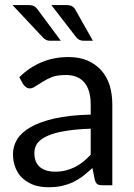

<svg xmlns="http://www.w3.org/2000/svg" viewBox="-20 -745 537 772"><path d="M344.7 -227.5Q283.2 -225.6 240.2 -217.8Q197.3 -210.9 169.9 -198.2Q142.6 -185.5 129.9 -168.9Q118.2 -151.4 118.2 -130.9Q118.2 -110.4 124 -95.7Q130.9 -81.1 141.6 -72.3Q153.3 -63.5 168.9 -58.6Q183.6 -54.7 201.2 -54.7Q224.6 -54.7 244.1 -59.6Q263.7 -64.5 281.2 -73.2Q298.8 -82 314.5 -94.7Q330.1 -107.4 344.7 -123Q344.7 -158.2 344.7 -227.5ZM57.6 -434.6Q99.6 -475.6 148.4 -495.1Q196.3 -515.6 255.9 -515.6Q297.9 -515.6 331.1 -502Q364.3 -487.3 386.7 -462.9Q409.2 -437.5 420.9 -402.3Q431.6 -366.2 431.6 -324.2Q431.6 -215.8 431.6 0Q421.9 0 392.6 0Q379.9 0 372.1 -3.9Q365.2 -8.8 361.3 -21.5Q358.4 -37.1 351.6 -69.3Q331.1 -50.8 312.5 -36.1Q293.9 -22.5 272.5 -11.7Q252 -2.9 227.5 2.9Q204.1 7.8 174.8 7.8Q145.5 7.8 119.1 0Q93.8 -8.8 74.2 -25.4Q54.7 -41 43.9 -66.4Q32.2 -91.8 32.2 -127Q32.2 -156.2 48.8 -184.6Q65.4 -211.9 102.5 -233.4Q139.6 -254.9 199.2 -268.6Q258.8 -282.2 344.7 -284.2Q344.7 -297.9 344.7 -324.2Q344.7 -382.8 319.3 -413.1Q293.9 -443.4 245.1 -443.4Q211.9 -443.4 189.5 -435.5Q168 -426.8 151.4 -416Q134.8 -406.2 123 -398.4Q111.3 -389.6 99.6 -389.6Q90.8 -389.6 85 -394.5Q78.1 -399.4 73.2 -406.2Q68.4 -416 57.6 -434.6ZM245.1 -724.6Q261.7 -724.6 270.5 -719.7Q279.3 -713.9 285.2 -702.1Q307.6 -662.1 353.5 -581.1Q344.7 -581.1 317.4 -581.1Q306.6 -581.1 298.8 -585Q292 -587.9 286.1 -595.7Q252.9 -638.7 186.5 -724.6Q201.2 -724.6 245.1 -724.6ZM94.7 -724.6Q111.3 -724.6 119.1 -718.8Q127 -713.9 134.8 -702.1Q164.1 -662.1 224.6 -581.1Q213.9 -581.1 181.6 -581.1Q171.9 -581.1 165 -585Q158.2 -587.9 151.4 -595.7Q110.4 -638.7 30.3 -724.6Q45.9 -724.6 94.7 -724.6Z"/></svg>

Font: Lato
Style: Regular
Weight: 400
Designer: Lukasz Dziedzic with Adam Twardoch and Botio Nikoltchev
Version: Version 2.015; 2015-08-06; http://www.latofonts.com/